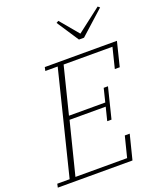

<svg xmlns="http://www.w3.org/2000/svg" viewBox="-172 -1033 958 1138"><g transform="rotate(-20 306.5 -464.0)"><path d="M-2 -23H76L238 -675H160L165 -698H620L582 -545H551L583 -674H275L201 -378H430L451 -463H478L430 -270H403L424 -354H196L113 -24H439L472 -155H503L464 0H-7ZM320 -920 334 -928 431 -812 582 -928 594 -918 443 -782H411Z"/></g></svg>

Font: IBM Plex Serif ExtraLight
Style: Italic
Weight: 200
Italic angle: -14°
Designer: Mike Abbink, Paul van der Laan, Pieter van Rosmalen
Foundry: Bold Monday
Version: Version 2.5